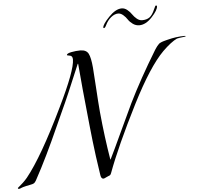

<svg xmlns="http://www.w3.org/2000/svg" viewBox="-132 -1224 1422 1360"><g transform="rotate(-5 579.0 -544.0)"><path d="M783 -1149Q804 -1149 822.5 -1134Q841 -1119 853 -1101Q865 -1083 883 -1068Q901 -1053 921 -1053Q953 -1053 973.5 -1067.5Q994 -1082 1012 -1124Q1014 -1127 1017 -1134.5Q1020 -1142 1022 -1145Q1024 -1148 1027 -1148Q1034 -1148 1034 -1143Q1034 -1116 989 -1067.5Q944 -1019 898 -1019Q873 -1019 852 -1034Q831 -1049 819.5 -1067Q808 -1085 790.5 -1100Q773 -1115 755 -1115Q730 -1115 704.5 -1094.5Q679 -1074 662 -1038Q654 -1021 646 -1021Q642 -1021 642 -1025Q642 -1047 691 -1098Q740 -1149 783 -1149ZM386 -848Q368 -851 368 -853Q368 -865 401 -871.5Q434 -878 465 -878Q508 -878 523 -849Q538 -820 544 -749Q547 -717 553.5 -608Q560 -499 566 -431Q583 -251 610 -90H612Q641 -148 702.5 -281Q764 -414 793 -474Q874 -639 994 -836Q999 -844 1003.5 -850Q1008 -856 1011.5 -861Q1015 -866 1019.5 -870Q1024 -874 1026.5 -877Q1029 -880 1035 -882.5Q1041 -885 1043.5 -886.5Q1046 -888 1053 -890Q1060 -892 1063 -893Q1066 -894 1076 -896.5Q1086 -899 1090 -900Q1151 -916 1210 -916Q1218 -916 1218 -913Q1218 -911 1205 -909.5Q1192 -908 1176 -906Q1160 -904 1155 -902Q1112 -882 1051 -822Q950 -721 821 -467Q675 -178 607 6Q603 16 599.5 19.5Q596 23 584 27Q577 30 569.5 33.5Q562 37 558 39Q554 41 550 41Q534 41 530 15Q519 -54 510 -122.5Q501 -191 496.5 -231Q492 -271 485.5 -332Q479 -393 477 -416Q457 -605 442 -785H439Q339 -545 305 -474Q291 -445 249 -350.5Q207 -256 161.5 -162Q116 -68 72 12Q64 26 56.5 31Q49 36 24 40.5Q-1 45 -22 51Q-27 52 -33.5 55Q-40 58 -44.5 59.5Q-49 61 -53 61Q-60 61 -60 54Q-60 53 -49.5 45Q-39 37 -21.5 20.5Q-4 4 10 -13Q122 -152 284 -488Q408 -742 408 -819Q408 -846 386 -848Z"/></g></svg>

Font: Miama Nueva
Style: Medium
Weight: 400
Italic angle: -28°
Version: Version 1.0